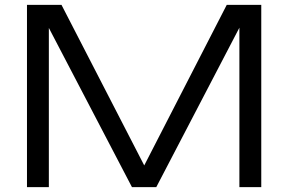

<svg xmlns="http://www.w3.org/2000/svg" viewBox="-20 -770 1186 790"><path d="M1055 -750V0H965V-728L1002 -727L623 0H523L144 -726L181 -727V0H91V-750H233L603 -32H544L913 -750Z"/></svg>

Font: Unbounded Light
Style: Regular
Weight: 300
Designer: Luke Prowse, Jean-Baptiste Morizot, Fátima Lázaro, Florian Runge
Foundry: NaN
Version: Version 1.700